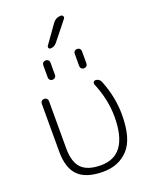

<svg xmlns="http://www.w3.org/2000/svg" viewBox="-173 -1045 906 1147"><g transform="rotate(-20 279.5 -471.5)"><path d="M281 10Q173 10 123 -39Q73 -88 73 -193V-497Q73 -507 79.5 -513.5Q86 -520 96 -520Q106 -520 112.5 -513.5Q119 -507 119 -497V-197Q119 -110 157.5 -70.5Q196 -31 281 -31Q455 -31 455 -277Q455 -385 408 -498Q405 -506 409 -513Q413 -520 422 -520Q446 -520 456 -497Q501 -384 501 -273Q501 -120 440 -55Q379 10 281 10ZM360 -633V-710Q360 -720 366.5 -726.5Q373 -733 383 -733Q393 -733 399.5 -726.5Q406 -720 406 -710V-633Q406 -623 399.5 -616.5Q393 -610 383 -610Q373 -610 366.5 -616.5Q360 -623 360 -633ZM160 -710Q160 -720 166.5 -726.5Q173 -733 183 -733Q193 -733 199.5 -726.5Q206 -720 206 -710V-633Q206 -623 199.5 -616.5Q193 -610 183 -610Q173 -610 166.5 -616.5Q160 -623 160 -633ZM359 -953Q369 -953 373 -944.5Q377 -936 371 -929L276 -810Q259 -790 236 -790Q228 -790 224.5 -796.5Q221 -803 225 -810L309 -928Q328 -953 359 -953Z"/></g></svg>

Font: Rounded Mplus 1c Light
Style: Regular
Weight: 300
Version: Version 1.059.20150529